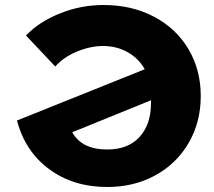

<svg xmlns="http://www.w3.org/2000/svg" viewBox="-20 -734 858 768"><path d="M783 -350Q783 -245 734.5 -162Q686 -79 601 -32.5Q516 14 409 14Q273 14 176.5 -57.5Q80 -129 48 -252L559 -457Q535 -500 491 -525Q447 -550 392 -550Q342 -550 288.5 -528Q235 -506 201 -468L84 -592Q135 -646 219 -680Q303 -714 394 -714Q507 -714 595.5 -667.5Q684 -621 733.5 -538Q783 -455 783 -350ZM584 -322V-333L269 -205Q307 -136 409 -136Q492 -136 538 -186Q584 -236 584 -322Z"/></svg>

Font: Montserrat Alternates ExtraBold
Style: Regular
Weight: 800
Designer: Julieta Ulanovsky
Foundry: Julieta Ulanovsky
Version: Version 7.200